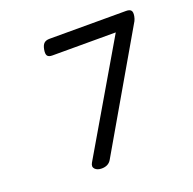

<svg xmlns="http://www.w3.org/2000/svg" viewBox="-108 -690 817 811"><g transform="rotate(-20 300.0 -285.0)"><path d="M195.8 -579.6Q179.2 -579.6 170.7 -571.5Q162.1 -563.5 158.7 -544.4Q155.3 -525.4 160.9 -517.3Q166.5 -509.3 183.1 -509.3H467.8L185.5 -27.3Q175.8 -10.7 186 0Q196.3 10.7 215.8 10.7Q246.1 10.7 259.3 -11.7L558.1 -526.9Q562.5 -535.6 564.5 -546.4Q567.9 -564.5 562 -572Q556.2 -579.6 539.6 -579.6Z"/></g></svg>

Font: Courier Prime Sans
Style: Regular
Weight: 300
Italic angle: -10°
Designer: Alan Dague-Greene
Foundry: Quote-Unquote Apps
Version: Version 3.23